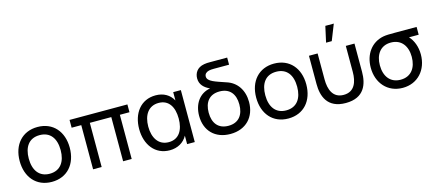

<svg xmlns="http://www.w3.org/2000/svg" viewBox="-56 -1350 4373 1927"><g transform="rotate(-15 2131.0 -387.0)"><path d="M300 15C460.5 15 560.5 -101 560.5 -270.5C560.5 -437.5 462 -555 300 -555C141.5 -555 40 -440 40 -270.5C40 -103 138.5 15 300 15ZM300 -69.5C191 -69.5 134.5 -148.5 134.5 -270.5C134.5 -388.5 187 -470.5 300 -470.5C410.5 -470.5 466 -392 466 -270.5C466 -151.5 411.5 -69.5 300 -69.5Z M819.5 0V-459H1042.5V0H1131.5V-459H1231.5V-540H630.5V-459H730.5V0Z M1707.5 -453.5C1673 -517.5 1610 -555 1527.5 -555C1372.5 -555 1281.5 -432.5 1281.5 -270C1281.5 -108.5 1372 15 1525 15C1607 15 1672.5 -23 1707.5 -88V0H1787V-540H1707.5ZM1536 -66.5C1427.5 -66.5 1376 -156 1376 -270C1376 -390.5 1431.5 -473.5 1537 -473.5C1642.5 -473.5 1692.5 -390 1692.5 -270.5C1692.5 -152 1643 -66.5 1536 -66.5Z M2247.5 -497.5C2145 -533.5 2063.5 -553.5 2063.5 -606.5C2063.5 -633.5 2083 -649.5 2110.5 -656.5C2125 -660 2142 -661 2162.5 -661H2320.5V-735H2142.5C2120 -735 2101.5 -735 2081.5 -731C2002.5 -718 1975 -662 1975 -610C1975 -544.5 2019 -506 2074.5 -480.5C1962 -461.5 1897 -365.5 1897 -241.5C1897 -88 1996 14.5 2155.5 14.5C2318 14.5 2417.5 -93 2417.5 -248.5C2417.5 -371.5 2355 -465 2247.5 -497.5ZM2157.5 -70C2053.5 -70 1998 -137.5 1998 -248.5C1998 -356 2050.5 -426.5 2157.5 -426.5C2262.5 -426.5 2317 -358.5 2317 -249.5C2317 -141 2263.5 -70 2157.5 -70Z M2757.5 15C2918 15 3018 -101 3018 -270.5C3018 -437.5 2919.5 -555 2757.5 -555C2599 -555 2497.5 -440 2497.5 -270.5C2497.5 -103 2596 15 2757.5 15ZM2757.5 -69.5C2648.5 -69.5 2592 -148.5 2592 -270.5C2592 -388.5 2644.5 -470.5 2757.5 -470.5C2868 -470.5 2923.5 -392 2923.5 -270.5C2923.5 -151.5 2869 -69.5 2757.5 -69.5Z M3354.5 -787.5H3442.5L3377 -622.5H3318ZM3118 -246.5C3118 -122 3160.5 14 3354.5 14C3548.5 14 3591 -122 3591 -246.5V-540H3501V-269.5C3501 -168 3468.5 -70.5 3354.5 -70.5C3240.5 -70.5 3208 -168 3208 -269.5V-540H3118Z M4006 -540C3960 -540 3919.5 -540 3889 -534C3764 -509.5 3686 -404 3686 -263C3686 -104 3788.5 15 3946 15C4103 15 4206.5 -103.5 4206.5 -263C4206.5 -343 4179 -413 4136 -459H4236.5V-540ZM3946 -69.5C3839.5 -69.5 3780.5 -147 3780.5 -263C3780.5 -371 3834.5 -456 3946 -455.5C4055 -455 4112 -374.5 4112 -263C4112 -150 4055.5 -69.5 3946 -69.5Z"/></g></svg>

Font: Hauora Medium
Style: Regular
Weight: 500
Designer: Wayne Shih
Foundry: WCYS
Version: Version 1.001;hotconv 1.0.109;makeotfexe 2.5.65596